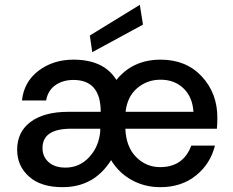

<svg xmlns="http://www.w3.org/2000/svg" viewBox="-20 -763 964 795"><path d="M239 12Q149 12 100 -32Q51 -76 51 -143Q51 -217 107 -258.5Q163 -300 263 -300H397Q397 -432 284 -432Q240 -432 209 -410Q178 -388 171 -347H71Q79 -424 139.5 -470Q200 -516 284 -516Q410 -516 462 -432Q530 -516 645 -516Q751 -516 815.5 -446.5Q880 -377 880 -276Q880 -248 878 -230H499Q502 -155 543.5 -113Q585 -71 643 -71Q739 -71 772 -160H870Q851 -84 791 -36Q731 12 644 12Q579 12 525.5 -17.5Q472 -47 440 -100Q370 12 239 12ZM251 -69Q309 -69 349 -112Q389 -155 395 -218V-230H274Q156 -230 156 -150Q156 -114 181.5 -91.5Q207 -69 251 -69ZM781 -300Q777 -362 739.5 -397.5Q702 -433 645 -433Q589 -433 548 -398Q507 -363 500 -300ZM362 -547 352 -616 559 -743 572 -661Z"/></svg>

Font: AWOL-DM Medium
Style: Regular
Weight: 500
Designer: Colophon Foundry, Jonny Pinhorn, Mikhail Sharanda
Foundry: Colophon Foundry
Version: Version 1.000;Glyphs 3.2.3 (3260)